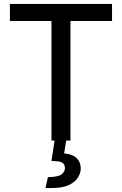

<svg xmlns="http://www.w3.org/2000/svg" viewBox="-20 -710 616 970"><path d="M30 -604V-690H546V-604H336V0H240V-604ZM210 240 222 185Q275 184 291.5 170.5Q308 157 308 140Q308 125 299 115.5Q290 106 270 105L240 103L258 -15L316 -9L304 65Q348 69 368 89.5Q388 110 388 141Q388 163 374.5 186Q361 209 328.5 224.5Q296 240 240 240Z"/></svg>

Font: Radio Canada
Style: Regular
Weight: 400
Designer: Charles Daoud, Etienne Aubert Bonn, Alexandre Saumier Demers, Jacques Le Bailly
Foundry: Radio-Canada
Version: Version 2.104;gftools[0.9.28.dev5+ged2979d]